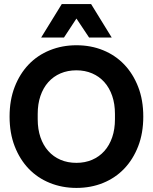

<svg xmlns="http://www.w3.org/2000/svg" viewBox="-20 -912 749 942"><path d="M355 10Q285 10 224.5 -14.5Q164 -39 120.5 -84.5Q77 -130 52 -194.5Q27 -259 27 -340Q27 -421 52 -485.5Q77 -550 120.5 -595.5Q164 -641 224.5 -665.5Q285 -690 355 -690Q426 -690 486 -665.5Q546 -641 589.5 -595.5Q633 -550 658 -485.5Q683 -421 683 -340Q683 -259 658 -194.5Q633 -130 589.5 -84.5Q546 -39 486 -14.5Q426 10 355 10ZM165 -327Q165 -278 178.5 -238.5Q192 -199 217 -171Q242 -143 277 -128Q312 -113 355 -113Q397 -113 432 -128Q467 -143 492 -171Q517 -199 530.5 -238.5Q544 -278 544 -327V-353Q544 -402 530.5 -441.5Q517 -481 492 -509Q467 -537 432 -552Q397 -567 355 -567Q312 -567 277 -552Q242 -537 217 -509Q192 -481 178.5 -441.5Q165 -402 165 -353ZM283 -892H427L528 -728H417L355 -821L294 -728H182Z"/></svg>

Font: CyStack Display
Style: Bold
Weight: 700
Designer: Weizhong Zhang
Foundry: 本地遙控
Version: Version 1.000;Glyphs 3.1.2 (3151)